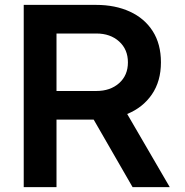

<svg xmlns="http://www.w3.org/2000/svg" viewBox="-20 -765 756 785"><path d="M77 0V-745H373Q451 -745 511 -717.5Q571 -690 604.5 -637.5Q638 -585 638 -510Q638 -433 601 -379Q564 -325 500 -299L674 0H522L363 -276H211V0ZM211 -393H374Q431 -393 467 -425Q503 -457 503 -510Q503 -563 467 -595.5Q431 -628 374 -628H211Z"/></svg>

Font: Plus Jakarta Text
Style: Bold
Weight: 700
Designer: Gumpita Rahayu
Foundry: Tokotype Studio
Version: Version 1.000